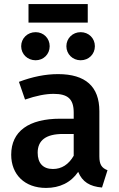

<svg xmlns="http://www.w3.org/2000/svg" viewBox="-20 -908 586 943"><path d="M411 -888H120V-797H411ZM155 -750C115 -750 84 -720 84 -681C84 -642 115 -612 155 -612C194 -612 224 -642 224 -681C224 -720 194 -750 155 -750ZM376 -750C337 -750 306 -720 306 -681C306 -642 337 -612 376 -612C416 -612 446 -642 446 -681C446 -720 416 -750 376 -750ZM468 -362C468 -483 400 -544 265 -544C203 -544 139 -531 73 -506L103 -419C158 -438 204 -447 243 -447C312 -447 342 -423 342 -355V-325H276C121 -325 35 -263 35 -148C35 -51 101 15 206 15C273 15 328 -11 364 -64C384 -15 421 8 481 13L508 -72C480 -83 468 -99 468 -140ZM240 -78C191 -78 165 -107 165 -158C165 -219 206 -250 289 -250H342V-143C317 -100 283 -78 240 -78Z"/></svg>

Font: Fira Sans Medium
Style: Regular
Weight: 500
Designer: Carrois Corporate & Edenspiekermann AG
Foundry: Carrois Corporate GbR & Edenspiekermann AG
Version: Version 4.203